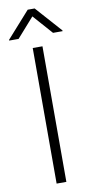

<svg xmlns="http://www.w3.org/2000/svg" viewBox="-122 -945 477 986"><g transform="rotate(-10 117.0 -452.5)"><path d="M140.6 0H89.8V-707H140.6ZM116.2 -867.2 26.4 -765.6H-22.5V-769.5L98.6 -905.3H134.8L255.9 -769.5V-765.6H206.1Z"/></g></svg>

Font: Pretendard JP ExtraLight
Style: Regular
Weight: 200
Designer: Base glyphs from Inter by Rasmus Andersson; Hangeul glyphs from Noto Sans CJK(Source Han Sans) by Jang Soo-young and Kan
Foundry: Kil Hyung-jin
Version: Version 1.309